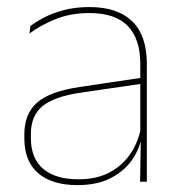

<svg xmlns="http://www.w3.org/2000/svg" viewBox="-20 -515 509 544"><path d="M377 0 379 -128 377.5 -131.5V-292V-334.5Q377.5 -404.5 342.2 -441.2Q307 -478 233.5 -478Q179 -478 136 -460.2Q93 -442.5 63.5 -420L66 -441Q81.5 -453 105.2 -465.5Q129 -478 161.2 -486.5Q193.5 -495 233.5 -495Q275 -495 305.5 -484.2Q336 -473.5 356.2 -453Q376.5 -432.5 386.2 -402.8Q396 -373 396 -335V0ZM200 9.5Q127.5 9.5 88.2 -24.2Q49 -58 49 -123V-134.5Q49 -192.5 85 -224.2Q121 -256 205.5 -268.5L386.5 -295.5L387 -278.5L209 -252.5Q134 -241.5 100.8 -214.5Q67.5 -187.5 67.5 -135.5V-124Q67.5 -66.5 102.2 -36.8Q137 -7 202.5 -7Q254.5 -7 291.8 -27.2Q329 -47.5 351.5 -82.2Q374 -117 380.5 -160.5L390 -142H384Q380 -102.5 358 -67.8Q336 -33 296.5 -11.8Q257 9.5 200 9.5Z"/></svg>

Font: Anek Gujarati Medium Thin
Style: Regular
Weight: 250
Version: Version 1.003